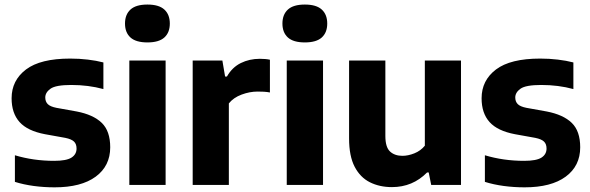

<svg xmlns="http://www.w3.org/2000/svg" viewBox="-20 -813 2595 844"><path d="M220 10.5Q173 10.5 128.5 4.5Q84 -1.5 45.5 -13.5V-130.5Q127 -106 218 -106Q272 -106 294.2 -120.2Q316.5 -134.5 316.5 -160Q316.5 -180 305.2 -190.8Q294 -201.5 267 -207L178 -223Q101 -237.5 66 -276.5Q31 -315.5 31 -381Q31 -459.5 94.2 -507.5Q157.5 -555.5 288.5 -555.5Q328.5 -555.5 366.2 -551Q404 -546.5 434.5 -538.5V-421.5Q368.5 -439.5 293 -439.5Q225 -439.5 202 -423Q179 -406.5 179 -384.5Q179 -366.5 189.8 -355.5Q200.5 -344.5 228 -339L317 -323Q390 -309 427.2 -273Q464.5 -237 464.5 -165.5Q464.5 -83.5 400.8 -36.5Q337 10.5 220 10.5Z M548.5 0V-547H708V0ZM628 -626.5Q577.5 -626.5 553.5 -648.2Q529.5 -670 529.5 -709.5Q529.5 -749 553.5 -771Q577.5 -793 628 -793Q678.5 -793 702.5 -771Q726.5 -749 726.5 -709.5Q726.5 -670 702.5 -648.2Q678.5 -626.5 628 -626.5Z M827 0V-547H957.5L969.5 -476.5H977.5Q1000.5 -517 1038.5 -535.8Q1076.5 -554.5 1122 -554.5Q1134.5 -554.5 1146 -553.5Q1157.5 -552.5 1166.5 -550.5V-406.5Q1154 -409 1139.8 -409.8Q1125.5 -410.5 1112.5 -410.5Q1077.5 -410.5 1042 -397.2Q1006.5 -384 986 -358.5V0Z M1240.5 0V-547H1400V0ZM1320 -626.5Q1269.5 -626.5 1245.5 -648.2Q1221.5 -670 1221.5 -709.5Q1221.5 -749 1245.5 -771Q1269.5 -793 1320 -793Q1370.5 -793 1394.5 -771Q1418.5 -749 1418.5 -709.5Q1418.5 -670 1394.5 -648.2Q1370.5 -626.5 1320 -626.5Z M1703 9.5Q1648.5 9.5 1606 -11.8Q1563.5 -33 1539 -80Q1514.5 -127 1514.5 -204.5V-547H1674V-215.5Q1674 -166 1694.5 -147Q1715 -128 1749 -128Q1774 -128 1801.5 -139Q1829 -150 1847.5 -172.5V-547H2006.5V0H1875.5L1864.5 -55H1857.5Q1794 9.5 1703 9.5Z M2286 10.5Q2239 10.5 2194.5 4.5Q2150 -1.5 2111.5 -13.5V-130.5Q2193 -106 2284 -106Q2338 -106 2360.2 -120.2Q2382.5 -134.5 2382.5 -160Q2382.5 -180 2371.2 -190.8Q2360 -201.5 2333 -207L2244 -223Q2167 -237.5 2132 -276.5Q2097 -315.5 2097 -381Q2097 -459.5 2160.2 -507.5Q2223.5 -555.5 2354.5 -555.5Q2394.5 -555.5 2432.2 -551Q2470 -546.5 2500.5 -538.5V-421.5Q2434.5 -439.5 2359 -439.5Q2291 -439.5 2268 -423Q2245 -406.5 2245 -384.5Q2245 -366.5 2255.8 -355.5Q2266.5 -344.5 2294 -339L2383 -323Q2456 -309 2493.2 -273Q2530.5 -237 2530.5 -165.5Q2530.5 -83.5 2466.8 -36.5Q2403 10.5 2286 10.5Z"/></svg>

Font: Encode Sans
Style: Bold
Weight: 700
Designer: Multiple Designers
Foundry: Impallari Type
Version: Version 3.002; ttfautohint (v1.8.3) -l 8 -r 50 -G 200 -x 14 